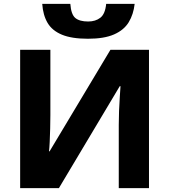

<svg xmlns="http://www.w3.org/2000/svg" viewBox="-20 -971 873 991"><path d="M675 -951Q669 -897 644.5 -856.5Q620 -816 569 -793.5Q518 -771 434 -771Q350 -771 299.5 -792Q249 -813 225.5 -853Q202 -893 198 -951H343Q347 -896 369 -878Q391 -860 435 -860Q473 -860 498 -879.5Q523 -899 528 -951ZM84 -714H240V-377Q240 -346 239 -308Q238 -270 236.5 -238Q235 -206 233 -190H236L550 -714H749V0H593V-327Q593 -359 594.5 -399Q596 -439 598.5 -474Q601 -509 602 -526H598L284 0H84Z"/></svg>

Font: Noto Sans ExtraBold
Style: Regular
Weight: 800
Designer: Monotype Design Team
Foundry: Monotype Imaging Inc.
Version: Version 2.007